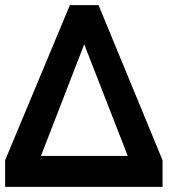

<svg xmlns="http://www.w3.org/2000/svg" viewBox="-36 -730 693 750"><path d="M-16 -104 237 -710H349L599 -104V0H-16ZM463 -121 293 -557 124 -121Z"/></svg>

Font: PTCRaleway
Style: Bold Italic
Weight: 700
Italic angle: -12°
Designer: Matt McInerney, Pablo Impallari, Rodrigo Fuenzalida
Foundry: Matt McInerney, Pablo Impallari, Rodrigo Fuenzalida
Version: Version 3.000g; ttfautohint (v1.5) -l 8 -r 28 -G 28 -x 14 -D